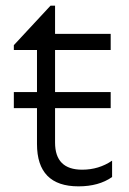

<svg xmlns="http://www.w3.org/2000/svg" viewBox="-20 -650 456 680"><path d="M377 -23Q330 10 258 10Q111 10 111 -140V-267H29V-324H111V-473H29V-490L159 -630H175V-530H372V-473H175V-324H372V-267H175V-145Q175 -49 271 -49Q330 -49 377 -81Z"/></svg>

Font: Roundo
Style: Regular
Weight: 400
Designer: Namrata Goyal (Gurmukhi), Shiva Nallaperumal (Latin)
Foundry: Indian Type Foundry
Version: Version 1.000;PS 1.0;hotconv 1.0.88;makeotf.lib2.5.647800